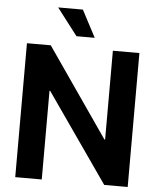

<svg xmlns="http://www.w3.org/2000/svg" viewBox="-61 -987 855 1039"><g transform="rotate(5 366.5 -467.5)"><path d="M671.9 -727.5V0H544.4L208.5 -481.9H205.1V0H61V-727.5H190.4L523.9 -245.1H527.8V-727.5ZM324.7 -788.6 212.4 -935.1H346.7L423.8 -788.6Z"/></g></svg>

Font: Inter Cardless Tabular Bold
Style: Bold
Weight: 700
Designer: Rasmus Andersson
Foundry: rsms
Version: Version 4.000;git-4fc901f